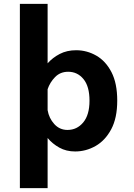

<svg xmlns="http://www.w3.org/2000/svg" viewBox="-20 -770 690 990"><path d="M82.5 200V-750H225.5V-443.5Q251 -472.5 288 -491.8Q325 -511 372.5 -511Q428 -511 476.5 -483.2Q525 -455.5 554.8 -398Q584.5 -340.5 584.5 -251Q584.5 -161.5 553.5 -103.5Q522.5 -45.5 472.8 -17.2Q423 11 367.5 11Q321.5 11 286 -8.8Q250.5 -28.5 225.5 -58.5V200ZM331.5 -400Q291 -400 264.2 -372.8Q237.5 -345.5 225.5 -310V-202Q232.5 -160.5 260 -130.2Q287.5 -100 328 -100Q377 -100 409.2 -138.8Q441.5 -177.5 441.5 -251Q441.5 -324.5 410.5 -362.2Q379.5 -400 331.5 -400Z"/></svg>

Font: Trispace SemiBold
Style: Regular
Weight: 600
Designer: Tyler Finck
Foundry: Etcetera Type Company
Version: Version 1.210; ttfautohint (v1.8.3)